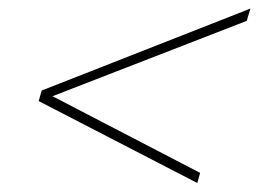

<svg xmlns="http://www.w3.org/2000/svg" viewBox="-20 -474 615 437"><path d="M435.5 -80.5 429 -57.5 68 -244 75 -268 550 -454.5 541.5 -426.5 99.5 -255Z"/></svg>

Font: Newsreader 72pt ExtraLight
Style: Italic
Weight: 275
Italic angle: -17°
Designer: Hugues Gentile
Foundry: Production Type
Version: Version 1.003; ttfautohint (v1.8.3)